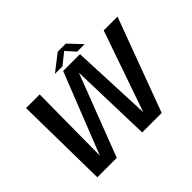

<svg xmlns="http://www.w3.org/2000/svg" viewBox="-167 -1049 1304 1304"><g transform="rotate(-45 485.0 -397.0)"><path d="M101 0H287.5L518 -600H514.5L532 0H719L969.5 -675H837L628.5 -75.5H635L609 -675H447.5L210.5 -75.5H217L222 -675H91ZM394 -700.5H466.5L548.5 -766.5L607.5 -700.5H679.5L592 -793.5H513.5Z"/></g></svg>

Font: Anybody UltraCondensed Thin Medium
Style: Italic
Weight: 500
Italic angle: -10°
Version: Version 1.111